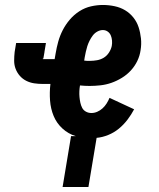

<svg xmlns="http://www.w3.org/2000/svg" viewBox="-20 -548 640 773"><path d="M232 205 266 0H285Q255 -9 231.5 -30.5Q208 -52 196 -81Q184 -110 181.5 -143Q179 -176 183 -210H153Q135 -210 118 -212.5Q101 -215 86 -222.5Q71 -230 60 -242.5Q49 -255 43 -270.5Q37 -286 37 -303.5Q37 -321 39 -339L45 -375H165L159 -339Q159 -339 159 -339Q159 -339 159 -339V-338Q158 -332 157 -326.5Q156 -321 155 -315Q155 -315 155 -314.5Q155 -314 155 -313Q154 -312 153 -312Q152 -312 152 -311Q152 -311 152 -310.5Q152 -310 153 -310H200L204 -333Q208 -357 214.5 -380.5Q221 -404 232.5 -426.5Q244 -449 261 -469Q278 -489 300 -503Q322 -517 346.5 -522.5Q371 -528 394 -528Q418 -528 441.5 -523Q465 -518 484 -506.5Q503 -495 517 -477.5Q531 -460 538 -438.5Q545 -417 547.5 -393.5Q550 -370 546 -346Q543 -324 533 -303Q523 -282 507 -264.5Q491 -247 470.5 -234.5Q450 -222 428.5 -214.5Q407 -207 384.5 -204.5Q362 -202 341 -202Q331 -202 321.5 -202.5Q312 -203 302 -204Q300 -192 299.5 -180.5Q299 -169 300 -157.5Q301 -146 303.5 -134.5Q306 -123 311 -113.5Q316 -104 326 -98.5Q336 -93 348 -93Q360 -93 371.5 -98Q383 -103 392.5 -111.5Q402 -120 409 -131Q416 -142 421 -154L520 -108Q509 -87 493.5 -66.5Q478 -46 458.5 -30Q439 -14 415.5 -4.5Q392 5 369 7L336 205ZM343 -303Q356 -303 370.5 -305.5Q385 -308 397.5 -315.5Q410 -323 418.5 -336Q427 -349 430 -363Q432 -374 431 -385Q430 -396 426 -405.5Q422 -415 413.5 -421Q405 -427 394 -427Q383 -427 372 -421Q361 -415 353.5 -405Q346 -395 340.5 -384Q335 -373 331.5 -362Q328 -351 325.5 -339.5Q323 -328 321 -317L319 -304Q325 -303 330.5 -303Q336 -303 343 -303Z"/></svg>

Font: Iosevka SS04 Extended
Style: Bold Italic
Weight: 700
Width: 7
Italic angle: -9°
Monospace: yes
Designer: Belleve Invis
Foundry: Belleve Invis
Version: Version 19.0.0; ttfautohint (v1.8.4)